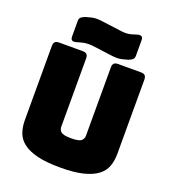

<svg xmlns="http://www.w3.org/2000/svg" viewBox="-167 -1065 1079 1205"><g transform="rotate(20 373.0 -463.0)"><path d="M682 -189Q682 -143 668.5 -105.5Q655 -68 620.5 -41.5Q586 -15 526 0Q466 15 373 15Q280 15 220 0Q160 -15 125.5 -41.5Q91 -68 77.5 -105.5Q64 -143 64 -189V-684Q64 -703 72.5 -711.5Q81 -720 100 -720H257Q276 -720 284.5 -711.5Q293 -703 293 -684V-228Q293 -208 308 -194.5Q323 -181 375 -181Q428 -181 443 -194.5Q458 -208 458 -228V-684Q458 -703 466.5 -711.5Q475 -720 494 -720H646Q665 -720 673.5 -711.5Q682 -703 682 -684ZM372 -764 344 -768Q316 -772 297 -773.5Q278 -775 263 -773.5Q248 -772 233.5 -768.5Q219 -765 199 -759Q181 -754 172 -760Q163 -766 163 -785V-886Q163 -905 172.5 -912.5Q182 -920 199 -927Q223 -934 239 -937.5Q255 -941 270.5 -941Q286 -941 305.5 -938.5Q325 -936 355 -932L372 -930L394 -927Q427 -922 446.5 -920Q466 -918 480.5 -919Q495 -920 509 -924Q523 -928 545 -935Q563 -940 572 -934Q581 -928 581 -909V-808Q581 -789 571.5 -781.5Q562 -774 545 -767Q521 -760 505 -756.5Q489 -753 473 -753Q457 -753 437.5 -755.5Q418 -758 388 -762Z"/></g></svg>

Font: Bungee
Style: Regular
Weight: 400
Designer: David Jonathan Ross
Foundry: David Jonathan Ross
Version: Version 1.001;PS 1.0;hotconv 1.0.72;makeotf.lib2.5.5900